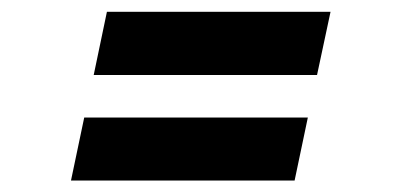

<svg xmlns="http://www.w3.org/2000/svg" viewBox="-20 -432 700 334"><path d="M531.5 -301.5H143L166 -411.5H555ZM492.5 -118H103.5L126.5 -227.5H515.5Z"/></svg>

Font: Epilogue ExtraBold
Style: Italic
Weight: 800
Italic angle: -12°
Designer: Tyler Finck
Foundry: Etcetera Type Co
Version: Version 2.111; ttfautohint (v1.8.3)